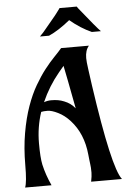

<svg xmlns="http://www.w3.org/2000/svg" viewBox="-63 -1012 693 1057"><g transform="rotate(-5 283.5 -483.0)"><path d="M397 0Q403.3 -30.8 403.3 -49.1Q403.3 -67.4 402.6 -76.7Q401.9 -85.9 400.6 -96.4Q399.4 -106.9 397.7 -119.9Q396 -132.8 394.5 -149.9Q383.3 -266.6 314.9 -341.8Q284.7 -375 249.5 -392.3Q214.4 -409.7 191.7 -409.7Q168.9 -409.7 156.7 -406.7Q129.4 -324.7 129.4 -235.4Q129.4 -156.2 137.7 -117.2Q150.9 -58.6 178.2 0.5H32.2Q43.9 -28.8 43.9 -122.8Q43.9 -216.8 58.1 -298.6Q72.3 -380.4 95 -444.3Q117.7 -508.3 145.8 -556.4Q173.8 -604.5 201.9 -640.4Q230 -676.3 254.9 -701.9Q279.8 -727.5 296.4 -747.1H450.2Q429.2 -723.1 429.2 -680.2Q429.2 -660.6 435.5 -616.2L447.8 -527.3Q514.6 -66.4 567.4 0ZM176.8 -458.5Q195.8 -465.8 216.8 -465.8Q237.8 -465.8 254.6 -462.9Q271.5 -460 288.1 -453.1Q323.7 -439.5 347.7 -409.7Q323.7 -535.2 318.4 -563L301.3 -648.4L273.4 -615.2Q214.8 -544.9 176.8 -458.5ZM472.7 -820.8Q412.1 -847.7 354 -896.5Q291 -845.2 236.3 -820.8H186Q194.8 -829.1 207 -842.8Q265.1 -912.1 278.8 -929.2L298.8 -955.6Q306.2 -964.8 307.1 -967.3H401.9Q402.8 -964.8 410.2 -955.6Q503.4 -839.4 522.9 -820.8Z"/></g></svg>

Font: Amarante
Style: Regular
Weight: 400
Designer: Karolina Lach
Foundry: Sorkin Type Co.
Version: Version 1.001